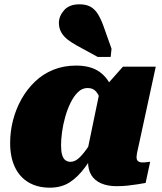

<svg xmlns="http://www.w3.org/2000/svg" viewBox="-20 -857 749 890"><path d="M518 -317 459 -338Q453 -370 445 -395Q437 -420 423.5 -434.5Q410 -449 386 -449Q361 -449 341.5 -430Q322 -411 307 -380.5Q292 -350 282 -314Q272 -278 267.5 -244Q263 -210 263 -184Q263 -156 268 -139Q273 -122 283 -114.5Q293 -107 307 -107Q325 -107 342 -121Q359 -135 380 -164Q401 -193 429 -237L447 -198Q409 -129 375 -82.5Q341 -36 302.5 -11.5Q264 13 211 13Q154 13 112.5 -11.5Q71 -36 49 -82.5Q27 -129 27 -194Q27 -248 40.5 -300Q54 -352 79.5 -397.5Q105 -443 142 -478.5Q179 -514 227 -533.5Q275 -553 333 -553Q401 -553 442 -523.5Q483 -494 501 -441.5Q519 -389 518 -317ZM702 -548 634 -234Q628 -204 623 -183.5Q618 -163 615.5 -149.5Q613 -136 613 -128Q613 -115 620.5 -109.5Q628 -104 640 -104Q652 -104 661 -105.5Q670 -107 676 -107L655 -9Q638 -6 616.5 -2.5Q595 1 571 3.5Q547 6 520 6Q479 6 449 -7Q419 -20 403.5 -45Q388 -70 388 -108Q388 -114 388 -120Q388 -126 388 -136L378 -124L441 -428L454 -440L550 -548ZM459 -738Q447 -771 433 -793Q419 -815 399 -826Q379 -837 348 -837Q301 -837 277 -809.5Q253 -782 253 -751Q253 -727 263.5 -708Q274 -689 293 -674Q312 -659 336 -646L433 -593H493L497 -631Z"/></svg>

Font: Roboto Serif Black
Style: Italic
Weight: 900
Italic angle: -10°
Version: Version 1.008